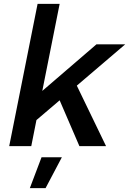

<svg xmlns="http://www.w3.org/2000/svg" viewBox="-20 -762 673 1001"><path d="M291 -742 200.5 -288 483 -531H633L380.5 -315.5L533 0H394L291 -239L170 -136L143 0H28L176 -742ZM196.5 58H302.5L217.5 219H135.5Z"/></svg>

Font: Argentum Sans
Style: Italic
Weight: 400
Italic angle: -11.3099°
Designer: Julieta Ulanovsky, Owen Earl, Rasmus Andersson, Cristiano Sobral
Foundry: The Argentum Sans Project Authors
Version: Version 3.131; ttfautohint (v1.8.4.7-5d5b-dirty)